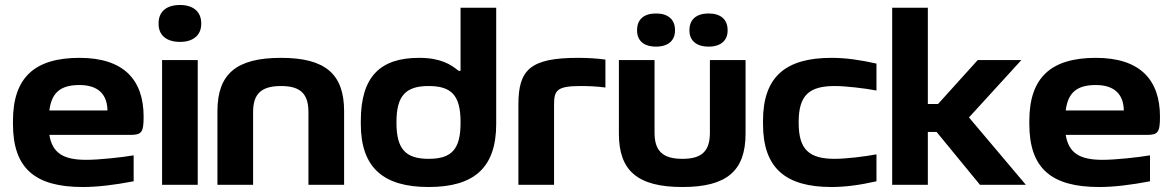

<svg xmlns="http://www.w3.org/2000/svg" viewBox="-20 -741 4704 770"><path d="M556 -273C556 -422 475 -509 299 -509C120 -509 32 -431 32 -256V-244C32 -66 120 9 312 9C369 9 439 1 516 -14V-118C470 -110 377 -100 326 -100C234 -100 190 -127 178 -200H501C547 -200 556 -208 556 -273ZM178 -298C187 -370 223 -400 299 -400C373 -400 410 -363 411 -298Z M630 -500V0H773V-500ZM616 -645C616 -601 646 -573 702 -573C756 -573 787 -601 787 -645V-648C787 -693 756 -721 702 -721C646 -721 616 -693 616 -648Z M852 -295V0H995V-291C995 -364 1027 -396 1107 -396C1186 -396 1217 -364 1217 -291V0H1360V-295C1360 -444 1285 -509 1107 -509C927 -509 852 -444 852 -295Z M1427 -256V-244C1427 -69 1517 9 1699 9C1882 9 1970 -69 1970 -244V-710H1827V-457H1819C1788 -483 1746 -509 1661 -509C1507 -509 1427 -436 1427 -256ZM1570 -248V-252C1570 -358 1608 -396 1699 -396C1791 -396 1827 -358 1827 -252V-248C1827 -142 1791 -104 1699 -104C1608 -104 1570 -142 1570 -248Z M2309 -396C2332 -396 2374 -395 2408 -390V-502C2372 -507 2335 -509 2298 -509C2106 -509 2059 -461 2059 -322V0H2202V-322C2202 -379 2214 -396 2309 -396Z M2462 -205C2462 -56 2537 9 2717 9C2895 9 2970 -56 2970 -205V-500H2827V-209C2827 -136 2796 -104 2717 -104C2637 -104 2605 -136 2605 -209V-500H2462ZM2535 -618C2535 -579 2561 -554 2611 -554C2660 -554 2687 -579 2687 -618V-621C2687 -662 2660 -687 2611 -687C2561 -687 2535 -662 2535 -621ZM2745 -618C2745 -579 2772 -554 2822 -554C2871 -554 2898 -579 2898 -618V-621C2898 -662 2871 -687 2822 -687C2772 -687 2745 -662 2745 -621Z M3040 -256V-244C3040 -67 3130 9 3315 9C3370 9 3429 1 3495 -14V-122C3448 -113 3371 -104 3328 -104C3226 -104 3183 -140 3183 -248V-252C3183 -360 3226 -396 3328 -396C3371 -396 3448 -387 3495 -378V-486C3429 -501 3370 -509 3315 -509C3130 -509 3040 -433 3040 -256Z M3558 -710V0H3701V-212H3736L3910 0H4094L3866 -270L4076 -500H3901L3742 -324H3701V-710Z M4632 -273C4632 -422 4551 -509 4375 -509C4196 -509 4108 -431 4108 -256V-244C4108 -66 4196 9 4388 9C4445 9 4515 1 4592 -14V-118C4546 -110 4453 -100 4402 -100C4310 -100 4266 -127 4254 -200H4577C4623 -200 4632 -208 4632 -273ZM4254 -298C4263 -370 4299 -400 4375 -400C4449 -400 4486 -363 4487 -298Z"/></svg>

Font: LT Wave Bold
Style: Regular
Weight: 700
Designer: Daniel Lyons
Version: Version 2.5 (Glyphs App)